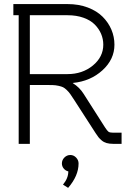

<svg xmlns="http://www.w3.org/2000/svg" viewBox="-20 -699 647 933"><path d="M286.1 198.2Q312 167 312 133.8Q298.8 130.9 289.8 120.1Q280.8 109.4 280.8 95.2Q280.8 78.6 293 66.4Q305.2 54.2 321.8 54.2Q337.9 54.2 349.9 66.7Q361.8 79.1 361.8 95.2Q361.8 155.3 311 213.9ZM308.1 -338.9Q380.4 -338.9 431.2 -380.6Q481.9 -422.4 481.9 -481.9Q481.9 -509.3 471.4 -534.2Q460.9 -559.1 440.4 -579.8Q419.9 -600.6 385.7 -612.8Q351.6 -625 308.1 -625H125V-338.9ZM386.2 -243.2 490.2 -80.1Q501 -63.5 507.3 -58.8Q513.7 -54.2 529.8 -54.2H570.8V0H529.8Q511.7 0 498 -3.9Q484.4 -7.8 474.1 -16.6Q463.9 -25.4 458.5 -32.2Q453.1 -39.1 444.8 -51.8L340.8 -212.9Q328.6 -231.9 321.3 -242.2Q314 -252.4 304 -262Q293.9 -271.5 286.4 -275.1Q278.8 -278.8 264.4 -282Q250 -285.2 235.6 -285.6Q221.2 -286.1 195.8 -286.1H125V0H70.8V-625H44.9V-679.2H308.1Q362.8 -679.2 407 -662.4Q451.2 -645.5 479 -617.4Q506.8 -589.4 521.5 -554.7Q536.1 -520 536.1 -481.9Q536.1 -410.6 477.8 -357.4Q419.4 -304.2 334 -295.9V-294.9Q366.7 -274.4 386.2 -243.2Z"/></svg>

Font: Rawengulk
Style: Demibold
Weight: 600
Version: Version 0.92